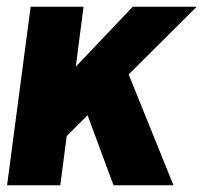

<svg xmlns="http://www.w3.org/2000/svg" viewBox="-20 -550 604 570"><path d="M495 0H317L240 -208L178 -146L159 0H1L71 -530H228L205 -352L374 -530H564L362 -329Z"/></svg>

Font: Tanohe Sans
Style: Bold Italic
Weight: 700
Designer: Village Type and Design LLC & Cristiano Sobral
Foundry: Cooper Hewitt Smithsonian Design Museum
Version: Version 1.00;September 29, 2021;FontCreator 13.0.0.2655 64-b